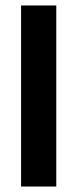

<svg xmlns="http://www.w3.org/2000/svg" viewBox="-20 -681 282 701"><path d="M185.5 0H57V-661H185.5Z"/></svg>

Font: Anek Devanagari SemiBold
Style: Regular
Weight: 600
Designer: Kailash Malviya (Devanagari) & Yesha Goshar (Latin)
Foundry: Ek Type
Version: Version 1.003